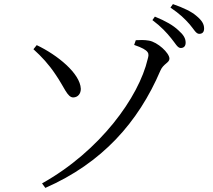

<svg xmlns="http://www.w3.org/2000/svg" viewBox="-20 -858 1040 936"><path d="M814 -672C835 -647 845 -624 861 -624C876 -624 885 -633 885 -650C885 -671 875 -688 850 -710C825 -734 787 -756 735 -777L723 -760C766 -728 793 -698 814 -672ZM904 -740C925 -716 935 -693 951 -693C967 -693 975 -702 975 -719C975 -740 965 -758 937 -781C914 -801 875 -820 823 -838L811 -821C857 -790 881 -766 904 -740ZM201 58C477 -63 654 -261 762 -514C776 -547 806 -552 806 -572C806 -600 748 -653 706 -660C683 -664 661 -663 642 -662L634 -639C713 -612 707 -596 700 -570C657 -385 468 -122 185 36ZM143 -618C183 -582 218 -544 250 -496C294 -433 308 -382 338 -383C360 -384 374 -401 374 -425C371 -500 260 -590 159 -638Z"/></svg>

Font: Noto Serif CJK KR
Style: Regular
Weight: 400
Designer: Ryoko NISHIZUKA 西塚涼子 (kana & ideographs); Frank Grießhammer (Latin, Greek & Cyrillic); Wenlong ZHANG 张文龙 (bopomofo); San
Foundry: Adobe
Version: Version 2.001;hotconv 1.1.0;makeotfexe 2.6.0